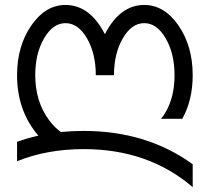

<svg xmlns="http://www.w3.org/2000/svg" viewBox="-20 -479 846 774"><path d="M756.8 275.4Q578.1 122.1 317.4 122.1Q169.9 122.1 48.8 170.9V92.8Q90.8 77.6 134.8 67.9L127.4 59.1Q48.8 -38.1 48.8 -175.8Q48.8 -293 106 -376Q163.1 -459 244.1 -459Q342.3 -459 402.8 -341.3Q463.4 -459 561.5 -459Q642.6 -459 699.7 -376Q756.8 -293 756.8 -175.8Q756.8 -75.2 714.8 0H628.9Q639.2 -11.7 647.9 -27.3Q683.6 -88.4 683.6 -175.8Q683.6 -263.2 647.9 -324.5Q612.3 -385.7 561.5 -385.7Q510.7 -385.7 475.1 -324.5Q439.5 -263.2 439.5 -175.8H366.2Q366.2 -263.2 330.6 -324.5Q294.9 -385.7 244.1 -385.7Q193.4 -385.7 157.7 -324.5Q122.1 -263.2 122.1 -175.8Q122.1 -68.4 179.2 7.3Q200.7 35.6 225.6 53.2Q270 48.8 317.4 48.8Q571.3 48.8 756.8 183.1Z"/></svg>

Font: Catrinity
Style: Regular
Weight: 400
Designer: Alexander Lange
Foundry: High-Logic / Made with FontCreator
Version: Version 2.090;May 20, 2024;FontCreator 15.0.0.2974 64-bit